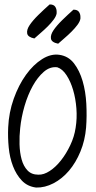

<svg xmlns="http://www.w3.org/2000/svg" viewBox="-20 -843 428 859"><path d="M141.6 -3.9Q102.5 -8.8 77.6 -35.2Q52.7 -61.5 38.1 -99.6Q23.4 -137.7 19 -183.1Q14.6 -228.5 16.6 -272.5Q19.5 -339.8 41.5 -401.4Q63.5 -462.9 96.2 -508.3Q128.9 -553.7 168.5 -578.6Q208 -603.5 246.1 -597.7Q286.1 -591.8 311 -559.6Q335.9 -527.3 349.6 -480.5Q363.3 -433.6 366.2 -378.4Q369.1 -323.2 365.2 -272.5Q360.4 -214.8 339.8 -165Q319.3 -115.2 288.6 -79.1Q257.8 -43 219.2 -22.9Q180.7 -2.9 141.6 -3.9ZM236.3 -542Q204.1 -545.9 176.3 -522Q148.4 -498 126.5 -458.5Q104.5 -418.9 89.8 -368.7Q75.2 -318.4 70.3 -269.5Q66.4 -234.4 67.4 -197.3Q68.4 -160.2 76.7 -129.9Q85 -99.6 103 -80.6Q121.1 -61.5 151.4 -61.5Q175.8 -60.5 202.6 -78.1Q229.5 -95.7 252.9 -125.5Q276.4 -155.3 294.4 -193.4Q312.5 -231.4 318.4 -271.5Q325.2 -313.5 321.8 -357.9Q318.4 -402.3 307.1 -440.4Q295.9 -478.5 277.8 -506.3Q259.8 -534.2 236.3 -542ZM133.8 -670.9Q104.5 -676.8 101.6 -693.4Q98.6 -710 112.8 -731Q127 -752 151.9 -776.4Q176.8 -800.8 202.1 -823.2Q219.7 -823.2 226.6 -813.5Q233.4 -803.7 233.4 -791V-783.2Q231.4 -770.5 220.2 -755.4Q209 -740.2 193.8 -725.1Q178.7 -710 162.1 -695.8Q145.5 -681.6 133.8 -670.9ZM240.2 -647.5Q210.9 -653.3 208 -669.9Q205.1 -686.5 219.2 -707.5Q233.4 -728.5 258.3 -752.9Q283.2 -777.3 308.6 -799.8Q326.2 -799.8 333 -790Q339.8 -780.3 339.8 -767.6V-759.8Q337.9 -747.1 326.7 -731.9Q315.4 -716.8 300.3 -701.7Q285.2 -686.5 268.6 -672.4Q252 -658.2 240.2 -647.5Z"/></svg>

Font: Shadows Into Light Two
Style: Regular
Weight: 400
Designer: Kimberly Geswein
Foundry: Kimberly Geswein
Version: Version 1.003 2012